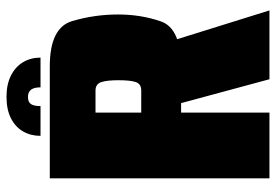

<svg xmlns="http://www.w3.org/2000/svg" viewBox="-149 -699 848 590"><g transform="rotate(-90 275.0 -404.0)"><path d="M22 0H224V-271.5H362Q482.5 -271.5 504 -333Q525.5 -394.5 525.5 -465Q525.5 -537.5 505.2 -606.2Q485 -675 366 -675H22ZM326.5 0H538L438 -320.5L243 -309ZM224 -394V-534.5H292Q311.5 -534.5 317.5 -517.2Q323.5 -500 323.5 -463.5Q323.5 -428.5 318 -411.2Q312.5 -394 292 -394ZM272.5 -808Q233.5 -808 206.8 -794.5Q180 -781 166.2 -757.2Q152.5 -733.5 152.5 -703.5H244Q244 -717 246.8 -725.5Q249.5 -734 255.5 -738Q261.5 -742 272.5 -742Q281.5 -742 288 -738.2Q294.5 -734.5 298 -726Q301.5 -717.5 301.5 -703.5H393Q393 -733.5 378.8 -757.2Q364.5 -781 337.5 -794.5Q310.5 -808 272.5 -808Z"/></g></svg>

Font: Anybody Condensed Black
Style: Regular
Weight: 900
Width: 3
Designer: Tyler Finck
Foundry: Etcetera Type Company
Version: Version 1.113;gftools[0.9.25]